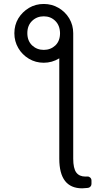

<svg xmlns="http://www.w3.org/2000/svg" viewBox="-20 -779 548 993"><path d="M286.6 41.5V-477.3Q249.3 -454.5 206.3 -454.5Q164.1 -454.5 129.6 -475.1Q94.1 -496.4 74.6 -530.5Q54.3 -565.3 54.3 -606.9Q54.3 -649.5 74.6 -683.6Q95.2 -717.3 130 -738.3Q164.1 -758.5 206.3 -758.5Q248.2 -758.5 282.7 -738.3Q317.5 -718 338.1 -683.9Q358.7 -648.8 358.7 -607.2V41.5Q358.7 92 374.6 113.3Q390.3 134.2 421.9 134.2L432.9 133.9Q441.1 133.9 447.1 139.9Q453.1 146 453.1 154.5V172.2Q453.1 179.7 448.3 185.4Q443.5 191.1 436.1 192.5L430 193.2Q414.8 195 405.2 195Q286.6 195 286.6 41.5ZM146.3 -544Q171.2 -521 206.3 -521Q241.5 -521 266.3 -544Q290.5 -567.1 290.5 -607.6Q289.8 -647.7 265.6 -671.2Q241.8 -694.6 206.3 -694.6Q170.8 -694.6 146.3 -671.2Q121.4 -647.4 121.4 -607.6Q121.4 -567.8 146.3 -544Z"/></svg>

Font: DeltaSans Light
Style: Regular
Weight: 300
Designer: Rasmus Andersson
Foundry: rsms
Version: Version 3.012